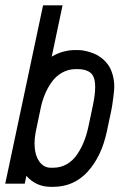

<svg xmlns="http://www.w3.org/2000/svg" viewBox="-23 -704 493 736"><path d="M341.8 -370.1Q341.8 -410.6 324.2 -424.8Q306.6 -439 275.9 -439H267.1Q239.3 -439 215.6 -425.8Q191.9 -412.6 176 -390.6Q160.2 -368.7 149.7 -343.8Q139.2 -318.8 133.3 -291L113.8 -197.8Q109.4 -174.3 109.4 -154.8Q109.4 -112.3 126.5 -86.7Q143.6 -61 171.9 -61H180.7Q209.5 -61 233.2 -74.7Q256.8 -88.4 272.7 -112.1Q288.6 -135.7 298.8 -161.4Q309.1 -187 315.4 -216.3L333 -299.3Q341.8 -341.3 341.8 -370.1ZM267.1 -512.2H275.9Q282.2 -512.2 290.8 -511.2Q299.3 -510.3 313.2 -506.6Q327.1 -502.9 340.3 -497.3Q353.5 -491.7 367.4 -480.7Q381.3 -469.7 391.6 -455.3Q401.9 -440.9 408.4 -418.9Q415 -397 415 -370.1Q415 -358.4 411.1 -328.4Q407.2 -298.3 404.3 -283.7L386.7 -200.7Q366.7 -105.5 313.7 -46.6Q260.7 12.2 180.7 12.2H171.9Q115.2 12.2 78.1 -29.8L71.8 0H-2.9L142.1 -683.6H216.8L175.3 -486.8Q216.8 -512.2 267.1 -512.2Z"/></svg>

Font: Anka/Coder Narrow
Style: Italic
Weight: 400
Width: 3
Italic angle: -12°
Monospace: yes
Version: Version 001.100